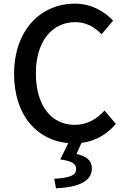

<svg xmlns="http://www.w3.org/2000/svg" viewBox="-20 -770 686 1049"><path d="M551 -166C507 -118 455 -88 388 -88C258 -88 176 -195 176 -370C176 -543 264 -649 391 -649C451 -649 497 -622 535 -583L598 -657C553 -706 481 -750 389 -750C203 -750 57 -606 57 -366C57 -139 183 -3 353 12L309 101C375 110 396 126 396 153C396 186 368 201 276 207L286 259C410 253 482 220 482 151C482 105 451 84 398 71L425 11C501 1 563 -35 613 -93Z"/></svg>

Font: Noto Sans CJK KR Medium
Style: Regular
Weight: 500
Designer: Ryoko NISHIZUKA (kana & ideographs); Paul D. Hunt (Latin, Greek & Cyrillic); Wenlong ZHANG (bopomofo); Sandoll Communica
Foundry: Adobe Systems Incorporated
Version: Version 1.004;PS 1.004;hotconv 1.0.82;makeotf.lib2.5.63406